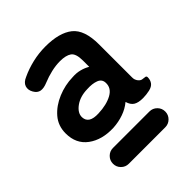

<svg xmlns="http://www.w3.org/2000/svg" viewBox="-188 -905 909 909"><g transform="rotate(-45 267.0 -450.0)"><path d="M219 -286Q141 -283 90.5 -320Q40 -357 40 -427Q40 -478 71 -514Q102 -550 151 -570.5Q200 -591 252 -592Q278 -594 301 -588Q324 -582 342 -571V-613Q342 -660 322 -674Q302 -688 263 -688Q235 -688 204.5 -681Q174 -674 145 -662Q119 -651 100.5 -654Q82 -657 70 -678Q58 -699 64.5 -718.5Q71 -738 98 -749Q134 -766 176.5 -776Q219 -786 263 -786Q356 -786 403 -748.5Q450 -711 450 -613V-392Q450 -382 452.5 -376Q455 -370 457 -367Q466 -354 476.5 -352Q487 -350 495 -349.5Q503 -349 503 -340Q503 -322 493.5 -309Q484 -296 462 -291Q439 -286 417 -286Q386 -286 369.5 -296.5Q353 -307 346 -332Q321 -311 288 -299.5Q255 -288 219 -286ZM217 -384Q273 -386 309.5 -406Q346 -426 344 -463Q343 -487 319.5 -496Q296 -505 261 -503Q212 -502 180 -478.5Q148 -455 149 -426Q151 -381 217 -384ZM150 -114Q128 -114 112.5 -129.5Q97 -145 97 -167Q97 -189 112.5 -204.5Q128 -220 150 -220H394Q416 -220 431.5 -204.5Q447 -189 447 -167Q447 -145 431.5 -129.5Q416 -114 394 -114Z"/></g></svg>

Font: Zen Maru Gothic
Style: Bold
Weight: 700
Designer: Yoshimichi Ohira
Foundry: Positype
Version: Version 1.001